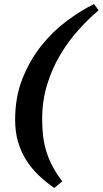

<svg xmlns="http://www.w3.org/2000/svg" viewBox="-20 -722 509 952"><path d="M249 210Q207 181 171.5 147Q136 113 110 72Q84 31 69.5 -18.5Q55 -68 55 -128Q55 -241 91.5 -332.5Q128 -424 185 -495.5Q242 -567 311.5 -618.5Q381 -670 446 -702L469 -671Q419 -629 369.5 -574Q320 -519 279.5 -451.5Q239 -384 214 -303.5Q189 -223 189 -131Q189 -86 194 -45.5Q199 -5 211 32.5Q223 70 242 105.5Q261 141 289 177Z"/></svg>

Font: PT Serif
Style: Bold Italic
Weight: 700
Italic angle: -12°
Designer: A.Korolkova, O.Umpeleva, V.Yefimov
Foundry: ParaType Ltd
Version: Version 1.000W OFL